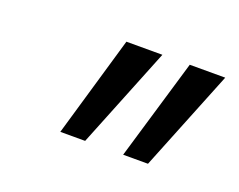

<svg xmlns="http://www.w3.org/2000/svg" viewBox="-49 -834 444 356"><g transform="rotate(20 172.5 -655.5)"><path d="M216 -556 275 -755H345L265 -556ZM92 -556 150 -755H221L141 -556Z"/></g></svg>

Font: DM Sans 16pt Light
Style: Italic
Weight: 300
Italic angle: -10°
Version: Version 4.004;gftools[0.9.30]